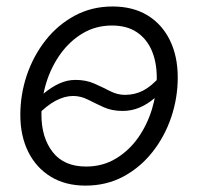

<svg xmlns="http://www.w3.org/2000/svg" viewBox="-20 -564 615 595"><path d="M245.1 11.2Q182.6 11.2 137.5 -16.4Q92.3 -43.9 67.6 -93.3Q43 -142.6 43 -208Q43 -271.5 63.2 -331.3Q83.5 -391.1 121.3 -439.2Q159.2 -487.3 211.9 -515.6Q264.6 -543.9 329.1 -543.9Q391.6 -543.9 436.8 -516.6Q481.9 -489.3 506.3 -439.7Q530.8 -390.1 530.8 -324.2Q530.8 -260.3 510.5 -200.4Q490.2 -140.6 452.4 -92.8Q414.6 -44.9 362.1 -16.8Q309.6 11.2 245.1 11.2ZM246.6 -47.9Q297.9 -47.9 338.6 -72.3Q379.4 -96.7 407.7 -136.7Q436 -176.8 450.9 -225.6Q465.8 -274.4 465.8 -323.2Q465.8 -371.1 450.2 -407.5Q434.6 -443.8 403.8 -464.4Q373 -484.9 327.1 -484.9Q276.9 -484.9 236.6 -460.9Q196.3 -437 167.5 -397Q138.7 -356.9 123.5 -307.9Q108.4 -258.8 108.4 -208.5Q108.4 -137.7 143.3 -92.8Q178.2 -47.9 246.6 -47.9ZM95.7 -207 70.3 -231.9Q92.8 -255.4 116 -274.7Q139.2 -293.9 163.6 -305.2Q188 -316.4 213.9 -316.4Q246.6 -316.4 272.5 -304.9Q298.3 -293.5 321 -281.7Q343.8 -270 367.2 -270Q397.9 -270 423.8 -283.4Q449.7 -296.9 477.1 -328.1L504.4 -306.2Q481.9 -279.3 459.2 -260Q436.5 -240.7 412.1 -230.5Q387.7 -220.2 359.9 -220.2Q326.7 -220.2 301 -231.9Q275.4 -243.7 252.9 -255.1Q230.5 -266.6 206.5 -266.6Q180.7 -266.6 152.8 -252Q125 -237.3 95.7 -207Z"/></svg>

Font: Inter 20pt Light
Style: Italic
Weight: 300
Italic angle: -9.3988°
Version: Version 4.001;git-66647c0bb